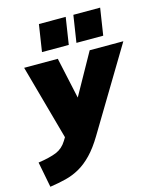

<svg xmlns="http://www.w3.org/2000/svg" viewBox="-189 -840 963 1163"><g transform="rotate(-15 292.0 -258.0)"><path d="M0 0ZM-20 227 -51 67Q23 56 64 39Q105 22 130 -19L143 -40L13 -510H224L280 -252L424 -510H635L327 2Q288 67 248.5 108Q209 149 167.5 172.5Q126 196 80 207.5Q34 219 -20 227ZM358 -574 384 -743H552L526 -574ZM142 -574 168 -743H336L310 -574Z"/></g></svg>

Font: Winston Black
Style: Italic
Weight: 900
Italic angle: -9°
Designer: Original fonts by Vernon Adams / Changes by Cristiano Sobral
Foundry: VOriginal fonts by Vernon Adams / Changes by Cristiano Sobral
Version: Version 2.503;July 17, 2020;FontCreator 13.0.0.2655 64-bit